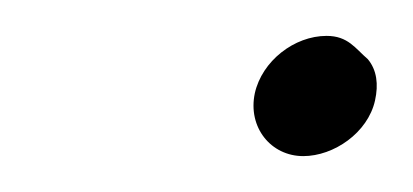

<svg xmlns="http://www.w3.org/2000/svg" viewBox="-20 -366 230 107"><path d="M122 -314C118 -295 131 -279 149 -279C166 -279 185 -292 189 -310C191 -319 190 -327 185 -333C178 -339 174 -346 162 -346C144 -346 126 -332 122 -314Z"/></svg>

Font: Electronic
Style: SeBdIt
Weight: 600
Version: Version 1.011